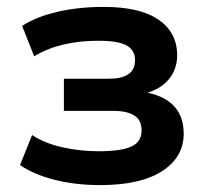

<svg xmlns="http://www.w3.org/2000/svg" viewBox="-20 -526 602 556"><path d="M270 10Q198 10 137.5 -5.5Q77 -21 38 -48L73 -135Q109 -111 160.5 -99.5Q212 -88 266 -88Q330 -88 360 -101.5Q390 -115 390 -148Q390 -178 369 -191.5Q348 -205 307 -205H165V-298H296Q332 -298 351.5 -311Q371 -324 371 -352Q371 -381 346.5 -394.5Q322 -408 264 -408Q210 -408 163.5 -397Q117 -386 79 -363L44 -451Q86 -478 147 -492Q208 -506 281 -506Q385 -506 439 -469Q493 -432 493 -366Q493 -325 468.5 -296Q444 -267 399 -255V-259Q436 -253 461.5 -237Q487 -221 499.5 -196.5Q512 -172 512 -139Q512 -71 449.5 -30.5Q387 10 270 10Z"/></svg>

Font: Nunito Sans 9pt
Style: Bold
Weight: 700
Version: Version 3.101;gftools[0.9.27]